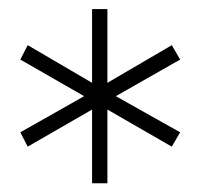

<svg xmlns="http://www.w3.org/2000/svg" viewBox="-20 -847 448 431"><path d="M384.4 -550 365.6 -517.8 221.1 -601.1V-435.6H186.7V-601.1L42.2 -517.8L25.6 -550L168.9 -631.1L25.6 -713.3L42.2 -745.6L186.7 -661.1V-826.7H221.1V-661.1L365.6 -745.6L384.4 -713.3L240 -631.1Z"/></svg>

Font: Paperlogy 2 ExtraLight
Style: Regular
Weight: 250
Designer: redesigned by Lee Juim, glyphs from Gmarket Sans & Montserrat
Foundry: PT&
Version: Version 1.001